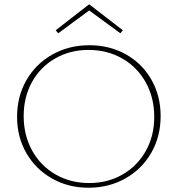

<svg xmlns="http://www.w3.org/2000/svg" viewBox="-20 -875 833 900"><path d="M60 -327Q60 -423 104 -499.5Q148 -576 225.5 -619.5Q303 -663 399 -663Q494 -663 570.5 -620Q647 -577 690 -501Q733 -425 733 -331Q733 -235 689 -158.5Q645 -82 567.5 -38.5Q490 5 395 5Q300 5 223.5 -38.5Q147 -82 103.5 -157.5Q60 -233 60 -327ZM703 -327Q703 -417 663.5 -488.5Q624 -560 553.5 -600.5Q483 -641 395 -641Q308 -641 238.5 -601Q169 -561 130 -490.5Q91 -420 91 -331Q91 -241 130.5 -169.5Q170 -98 240 -57.5Q310 -17 398 -17Q485 -17 554.5 -57Q624 -97 663.5 -167.5Q703 -238 703 -327ZM544 -719 398 -826 253 -719 241 -733 398 -855 556 -733Z"/></svg>

Font: Ysabeau Extralight
Style: Regular
Weight: 200
Designer: Christian Thalmann (Catharsis Fonts)
Version: Version 0.003